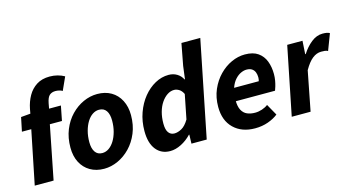

<svg xmlns="http://www.w3.org/2000/svg" viewBox="-79 -1025 2473 1348"><g transform="rotate(-15 1157.5 -350.5)"><path d="M36 0 115 -389H47L68 -490L137 -496L143 -529Q153 -580 176.5 -621.5Q200 -663 239 -688Q278 -713 335 -713Q364 -713 391 -706Q418 -699 441 -686L398 -591Q390 -597 375.5 -600.5Q361 -604 348 -604Q321 -604 304.5 -589.5Q288 -575 280 -534L273 -496H359L338 -389H250L173 0Z M539 12Q481 12 437.5 -13.5Q394 -39 370.5 -85Q347 -131 347 -192Q347 -264 370.5 -322Q394 -380 434 -421.5Q474 -463 523.5 -485.5Q573 -508 625 -508Q683 -508 726 -483Q769 -458 793 -411.5Q817 -365 817 -304Q817 -232 793 -174Q769 -116 729 -74.5Q689 -33 639.5 -10.5Q590 12 539 12ZM554 -98Q580 -98 602.5 -113.5Q625 -129 642 -156.5Q659 -184 669 -221Q679 -258 679 -301Q679 -347 661.5 -372.5Q644 -398 609 -398Q584 -398 561.5 -383Q539 -368 522 -340.5Q505 -313 495 -276Q485 -239 485 -195Q485 -150 502.5 -124Q520 -98 554 -98Z M1019 12Q954 12 916.5 -35.5Q879 -83 879 -170Q879 -241 901 -302.5Q923 -364 960.5 -410Q998 -456 1045.5 -482Q1093 -508 1144 -508Q1178 -508 1204.5 -492Q1231 -476 1245 -448H1248L1260 -542L1290 -701H1427L1286 0H1175L1177 -65H1174Q1141 -30 1099.5 -9Q1058 12 1019 12ZM1079 -100Q1104 -100 1132 -115.5Q1160 -131 1185 -173L1220 -349Q1208 -374 1190 -385Q1172 -396 1154 -396Q1128 -396 1104 -380Q1080 -364 1061 -336Q1042 -308 1031.5 -270Q1021 -232 1021 -187Q1021 -142 1036.5 -121Q1052 -100 1079 -100Z M1636 12Q1539 12 1481 -44.5Q1423 -101 1423 -200Q1423 -269 1447.5 -325.5Q1472 -382 1512 -423Q1552 -464 1600.5 -486Q1649 -508 1698 -508Q1758 -508 1793.5 -483Q1829 -458 1845 -416Q1861 -374 1861 -322Q1861 -298 1857 -275.5Q1853 -253 1847.5 -235Q1842 -217 1838 -207H1525L1535 -301H1745Q1747 -308 1748 -314.5Q1749 -321 1749 -329Q1749 -349 1742.5 -365.5Q1736 -382 1721.5 -392Q1707 -402 1682 -402Q1663 -402 1641 -392Q1619 -382 1599 -360Q1579 -338 1566 -302Q1553 -266 1553 -215Q1553 -168 1567.5 -141.5Q1582 -115 1607 -104.5Q1632 -94 1664 -94Q1689 -94 1714.5 -102.5Q1740 -111 1758 -125L1804 -43Q1774 -19 1730.5 -3.5Q1687 12 1636 12Z M1904 0 2004 -496H2115L2109 -400H2113Q2142 -446 2181 -477Q2220 -508 2263 -508Q2282 -508 2294.5 -505.5Q2307 -503 2315 -498L2270 -380Q2260 -386 2246.5 -387Q2233 -388 2221 -388Q2188 -388 2157.5 -364Q2127 -340 2097 -287L2041 0Z"/></g></svg>

Font: Source Sans 3 ExtraLight
Style: Bold Italic
Weight: 700
Italic angle: -11°
Version: Version 3.052;hotconv 1.1.0;makeotfexe 2.6.0